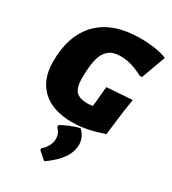

<svg xmlns="http://www.w3.org/2000/svg" viewBox="-228 -775 1075 1203"><g transform="rotate(30 309.5 -173.5)"><path d="M426 -658Q543 -658 619 -628L555 -452H539Q451 -499 379 -499Q343 -499 318.5 -490Q294 -481 273.5 -456Q253 -431 243 -382.5Q233 -334 233 -260Q233 -191 258 -164.5Q283 -138 343 -138Q357 -138 379 -142L383 -175L393 -286L577 -299L563 -209L541 -32Q422 12 316 12Q175 12 99.5 -59Q24 -130 24 -258Q24 -451 127.5 -554.5Q231 -658 426 -658ZM382 17Q426 58 426 113Q426 216 288 311L233 263L231 251Q282 206 282 152Q282 114 252 84L253 69Q316 34 382 17Z"/></g></svg>

Font: Alegreya Sans SC Black
Style: Italic
Weight: 900
Italic angle: -7°
Designer: Juan Pablo del Peral
Foundry: Huerta Tipografica
Version: Version 2.007